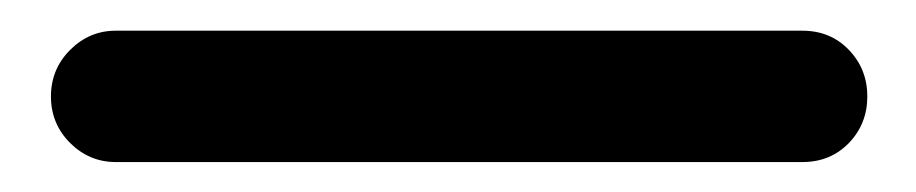

<svg xmlns="http://www.w3.org/2000/svg" viewBox="-20 49 606 127"><path d="M56.6 156.2Q39.1 156.2 26.4 143.6Q13.7 130.9 13.7 112.8Q13.7 94.7 26.4 82Q39.1 69.3 56.6 69.3H510.7Q529.3 69.3 541.5 82Q553.7 94.7 553.7 112.8Q553.7 130.9 541.5 143.6Q529.3 156.2 510.7 156.2Z"/></svg>

Font: Gen Jyuu Gothic Bold
Style: Bold
Weight: 700
Designer: [Source Han Sans]
Ryoko NISHIZUKA  (kana & ideographs); Paul D. Hunt (Latin, Greek & Cyrillic); Wenlong ZHANG  (bopomofo
Version: Version 1.002.20150607